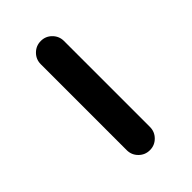

<svg xmlns="http://www.w3.org/2000/svg" viewBox="5 -108 371 371"><g transform="rotate(45 191.0 77.5)"><path d="M71.8 46.4H306.6Q319.8 46.4 329.1 55.7Q338.4 64.9 338.4 78.1Q338.4 91.3 329.1 100.6Q319.8 109.9 306.6 109.9H71.8Q58.6 109.9 49.3 100.6Q40 91.3 40 78.1Q40 64.9 49.3 55.7Q58.6 46.4 71.8 46.4Z"/></g></svg>

Font: Chilanka
Style: Regular
Weight: 400
Designer: Santhosh Thottingal <santhosh.thottingal@gmail.com>
Foundry: Swathanthra Malayalam Computing(SMC)
Version: Version 1.3; 20181103